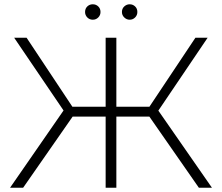

<svg xmlns="http://www.w3.org/2000/svg" viewBox="-20 -876 1036 896"><path d="M908 0 663 -352 707 -377 969 0ZM507 -332V-378H702V-332ZM709 -345 662 -355 892 -700H949ZM88 0H27L288 -377L333 -352ZM523 0H473V-700H523ZM489 -332H294V-378H489ZM287 -345 46 -700H104L333 -355ZM585 -784Q571 -784 560 -794.5Q549 -805 549 -820Q549 -836 560 -846Q571 -856 585 -856Q600 -856 610.5 -846Q621 -836 621 -820Q621 -805 610.5 -794.5Q600 -784 585 -784ZM413 -784Q398 -784 387.5 -794.5Q377 -805 377 -820Q377 -836 387.5 -846Q398 -856 413 -856Q428 -856 438.5 -846Q449 -836 449 -820Q449 -805 438.5 -794.5Q428 -784 413 -784Z"/></svg>

Font: Modern
Style: Regular
Weight: 300
Designer: Julieta Ulanovsky
Foundry: Julieta Ulanovsky
Version: Version 8.000